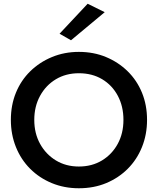

<svg xmlns="http://www.w3.org/2000/svg" viewBox="-20 -990 843 1025"><path d="M163 -350Q163 -422 194 -478.5Q225 -535 278.5 -567Q332 -599 401 -599Q472 -599 525.5 -567Q579 -535 609 -478.5Q639 -422 639 -350Q639 -278 608.5 -222Q578 -166 524.5 -133.5Q471 -101 401 -101Q332 -101 278.5 -133.5Q225 -166 194 -222Q163 -278 163 -350ZM38 -350Q38 -272 65 -205Q92 -138 141 -89Q190 -40 256.5 -12.5Q323 15 401 15Q481 15 547 -12.5Q613 -40 662 -89Q711 -138 738 -205Q765 -272 765 -350Q765 -429 738 -495Q711 -561 661.5 -609.5Q612 -658 546 -685.5Q480 -713 401 -713Q324 -713 257.5 -685.5Q191 -658 141.5 -609.5Q92 -561 65 -495Q38 -429 38 -350ZM539 -925 448 -970 298 -810 359 -775Z"/></svg>

Font: Jost Medium
Style: Regular
Weight: 500
Version: Version 3.710